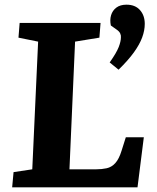

<svg xmlns="http://www.w3.org/2000/svg" viewBox="-20 -801 670 821"><path d="M38 -65 118 -77 143 -623 59 -640 64 -703H410L405 -640L301 -623L277 -77H391Q415 -77 436 -81.5Q457 -86 473 -103.5Q489 -121 500 -157L518 -214H595L568 0H32ZM487 -503 449 -534Q478 -575 487.5 -599.5Q497 -624 497 -641Q498 -649 494 -658Q490 -667 478 -675L454 -692Q449 -716 455 -736Q461 -756 477.5 -768.5Q494 -781 521 -781Q558 -781 578.5 -758Q599 -735 599 -699Q599 -671 588 -641Q577 -611 552.5 -577Q528 -543 487 -503Z"/></svg>

Font: Literata 18pt
Style: Bold Italic
Weight: 700
Italic angle: -2°
Designer: Latin by Veronika Burian and Jose Scaglione. Greek by Irene Vlachou. Cyrillic by Vera Evstafieva
Foundry: TypeTogether
Version: Version 3.103;gftools[0.9.29]